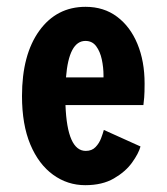

<svg xmlns="http://www.w3.org/2000/svg" viewBox="-20 -532 490 563"><path d="M230 11Q178 11 135.8 -19.5Q93.5 -50 69 -108.2Q44.5 -166.5 44.5 -250.5Q44.5 -371.5 95.2 -441.8Q146 -512 231 -512Q284.5 -512 323.2 -483Q362 -454 383 -403.2Q404 -352.5 404 -287Q404 -260.5 402.8 -246Q401.5 -231.5 400.5 -224H172Q177 -89.5 231.5 -89.5Q249.5 -89.5 260.2 -100.8Q271 -112 276.5 -126.8Q282 -141.5 284.5 -151L392 -102.5Q386.5 -82 367.2 -55.2Q348 -28.5 314 -8.8Q280 11 230 11ZM230.5 -412Q182 -412 173.5 -305H283.5V-311Q283.5 -334.5 278.5 -357.8Q273.5 -381 262 -396.5Q250.5 -412 230.5 -412Z"/></svg>

Font: Trispace Condensed SemiBold
Style: Regular
Weight: 600
Width: 3
Designer: Tyler Finck
Foundry: Etcetera Type Company
Version: Version 1.210; ttfautohint (v1.8.3)